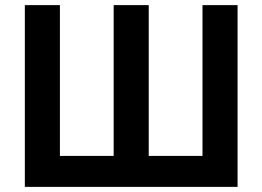

<svg xmlns="http://www.w3.org/2000/svg" viewBox="-20 -730 1025 750"><path d="M908 -710V0H77V-710H214V-121H424V-710H561V-121H771V-710Z"/></svg>

Font: PTCRaleway
Style: Bold
Weight: 700
Designer: Matt McInerney, Pablo Impallari, Rodrigo Fuenzalida
Foundry: Matt McInerney, Pablo Impallari, Rodrigo Fuenzalida
Version: Version 3.000g; ttfautohint (v1.5) -l 8 -r 28 -G 28 -x 14 -D